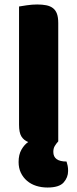

<svg xmlns="http://www.w3.org/2000/svg" viewBox="-20 -635 345 857"><path d="M240 -4Q230 7 224 17.5Q218 28 218 43Q218 86 277 86Q280 95 282 105Q284 115 284 128Q284 157 264 179.5Q244 202 192 202Q165 202 141.5 194.5Q118 187 100.5 172Q83 157 73 136Q63 115 63 88Q63 55 76 32.5Q89 10 106 -1Q86 -9 75.5 -26Q65 -43 65 -78V-606Q76 -608 100 -611.5Q124 -615 146 -615Q169 -615 186.5 -611.5Q204 -608 216 -599Q228 -590 234 -574Q240 -558 240 -532Z"/></svg>

Font: Baloo Bhai
Style: Regular
Weight: 400
Designer: Supriya Tembe, Noopur Datye and Ek Type
Foundry: Ek Type
Version: Version 1.443;PS 1.000;hotconv 16.6.51;makeotf.lib2.5.65220;